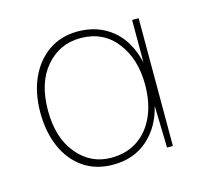

<svg xmlns="http://www.w3.org/2000/svg" viewBox="-65 -784 541 508"><g transform="rotate(-15 206.0 -529.5)"><path d="M187 -347Q140 -347 106 -370.5Q72 -394 54 -435.5Q36 -477 36 -530Q36 -583 54.5 -624Q73 -665 107 -688.5Q141 -712 187 -712Q241 -712 280 -681Q319 -650 334 -588V-704H352V-354H336L333 -469Q320 -414 282 -380.5Q244 -347 187 -347ZM187 -366Q229 -366 259.5 -386.5Q290 -407 306.5 -444Q323 -481 323 -530Q323 -601 287 -647Q251 -693 189 -693Q132 -693 94.5 -649.5Q57 -606 57 -530Q57 -455 94 -410.5Q131 -366 187 -366Z"/></g></svg>

Font: DM Sans 10pt Thin
Style: Regular
Weight: 250
Version: Version 4.004;gftools[0.9.30]